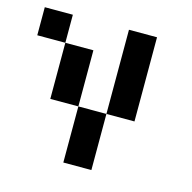

<svg xmlns="http://www.w3.org/2000/svg" viewBox="-81 -681 661 661"><g transform="rotate(15 250.0 -350.0)"><path d="M0 -500V-600H100V-500ZM100 -500H200V-300H100ZM200 -100V-300H300V-100ZM300 -300V-600H400V-300Z"/></g></svg>

Font: GalmuriMono9 Regular
Style: Regular
Weight: 400
Designer: Lee Minseo (quiple)
Version: Version 2.399;hotconv 1.1.1;makeotfexe 2.6.0 DEVELOPMENT